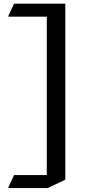

<svg xmlns="http://www.w3.org/2000/svg" viewBox="-20 -874 462 1012"><path d="M24.4 117.2V112.3L54.2 48.8H226.6V-786.1H24.4V-791L54.2 -854.5H324.2V73.2L231.4 117.2Z"/></svg>

Font: Nova Round
Style: Book
Weight: 400
Version: Version 2.000